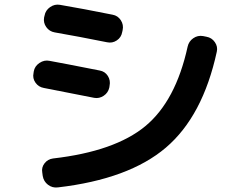

<svg xmlns="http://www.w3.org/2000/svg" viewBox="-20 -782 1040 836"><path d="M879 -622Q902 -618 915.5 -598.5Q929 -579 924 -557Q863 -276 702 -139Q541 -2 232 34Q208 37 189 22.5Q170 8 166 -16L164 -31Q160 -53 174 -71Q188 -89 211 -92Q480 -123 612.5 -232.5Q745 -342 797 -579Q802 -602 821.5 -615.5Q841 -629 864 -625ZM171 -399Q148 -403 134.5 -422Q121 -441 126 -464L127 -471Q131 -494 152 -508Q173 -522 196 -517Q252 -507 414 -475Q437 -471 449.5 -451.5Q462 -432 457 -408L456 -401Q451 -378 431.5 -365Q412 -352 390 -356Q199 -394 171 -399ZM470 -718Q493 -714 506 -694Q519 -674 514 -651L512 -642Q508 -619 488.5 -606Q469 -593 446 -598Q322 -623 218 -641Q195 -645 181.5 -664Q168 -683 172 -706L174 -714Q178 -737 198 -751Q218 -765 241 -761Q341 -744 470 -718Z"/></svg>

Font: Rounded Mplus 1c Bold
Style: Bold
Weight: 700
Version: Version 1.059.20150529